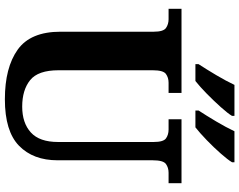

<svg xmlns="http://www.w3.org/2000/svg" viewBox="-117 -854 981 787"><g transform="rotate(90 373.5 -460.5)"><path d="M387 10Q257 10 183.5 -42.5Q110 -95 110 -218V-600Q110 -640 94.5 -650.5Q79 -661 59 -661H16V-714H361V-661H319Q298 -661 283 -650Q268 -639 268 -596V-210Q268 -126 308.5 -93.5Q349 -61 417 -61Q484 -61 523 -96.5Q562 -132 562 -208V-600Q562 -640 547 -650.5Q532 -661 511 -661H469V-714H731V-661H688Q667 -661 652 -650Q637 -639 637 -596V-206Q637 -106 577.5 -48Q518 10 387 10ZM433 -784Q454 -816 478 -856.5Q502 -897 518 -931H645V-921Q635 -904 609.5 -875Q584 -846 554.5 -817.5Q525 -789 502 -771H433ZM243 -784Q264 -816 288 -856.5Q312 -897 328 -931H455V-921Q445 -904 419 -875Q393 -846 364 -817.5Q335 -789 312 -771H243Z"/></g></svg>

Font: Noto Serif Khojki
Style: Bold
Weight: 700
Version: Version 2.003